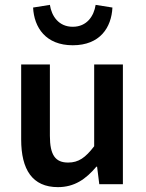

<svg xmlns="http://www.w3.org/2000/svg" viewBox="-20 -757 598 789"><path d="M218 12C286 12 333 -21 376 -72H379L388 0H485V-492H367V-156C331 -109 303 -89 260 -89C208 -89 185 -119 185 -199V-492H67V-184C67 -60 113 12 218 12ZM279 -571C391 -571 438 -644 442 -726L373 -737C366 -691 337 -647 279 -647C221 -647 192 -691 185 -737L116 -726C120 -644 168 -571 279 -571Z"/></svg>

Font: Source Sans Pro Semibold
Style: Regular
Weight: 600
Designer: Paul D. Hunt
Foundry: Adobe Systems Incorporated
Version: Version 3.006;hotconv 1.0.111;makeotfexe 2.5.65597